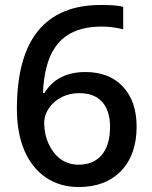

<svg xmlns="http://www.w3.org/2000/svg" viewBox="-20 -743 612 773"><path d="M297 10Q222 10 166 -27.5Q110 -65 79 -135Q48 -207 48 -304Q48 -514 133 -618.5Q218 -723 386 -723Q415 -723 437.5 -721.5Q460 -720 476 -715V-625Q456 -630 435 -633Q414 -636 390 -636Q315 -636 264.5 -609Q214 -582 186 -525Q172 -496 163.5 -457Q155 -418 153 -369H159Q211 -453 324 -453Q420 -453 475 -394Q530 -335 530 -233Q530 -120 467.5 -55Q405 10 297 10ZM296 -80Q357 -80 390 -119.5Q423 -159 423 -232Q423 -297 391.5 -332.5Q360 -368 299 -368Q261 -368 229.5 -352.5Q198 -337 179 -310Q158 -281 158 -248Q158 -203 175.5 -164.5Q193 -126 223 -103Q255 -80 296 -80Z"/></svg>

Font: Noto Naskh Arabic Medium
Style: Regular
Weight: 500
Designer: Monotype Design Team, David Williams, Mohamad Dakak and Nizar Qandah
Foundry: Monotype Imaging Inc.
Version: Version 2.016